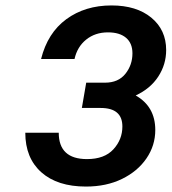

<svg xmlns="http://www.w3.org/2000/svg" viewBox="-20 -678 631 706"><path d="M281 -281 297 -374H366Q415 -374 441 -406.5Q467 -439 467 -482Q467 -519 443.5 -539Q420 -559 377 -559Q330 -559 297 -532.5Q264 -506 254 -461H131Q155 -557 224 -607.5Q293 -658 390 -658Q482 -658 536.5 -613Q591 -568 591 -494Q591 -441 562 -396.5Q533 -352 479 -327Q551 -286 551 -200Q551 -143 518.5 -95.5Q486 -48 428.5 -20Q371 8 296 8Q191 8 132 -44.5Q73 -97 73 -190H196Q196 -93 300 -93Q364 -93 397 -129Q430 -165 430 -213Q430 -281 350 -281Z"/></svg>

Font: Overused Grotesk SemiBold
Style: Italic
Weight: 600
Italic angle: -10°
Version: Version 0.003